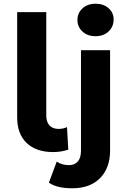

<svg xmlns="http://www.w3.org/2000/svg" viewBox="-20 -807 674 1029"><path d="M72 -178V-742H228V-187Q228 -153 245.5 -134.5Q263 -116 295 -116Q307 -116 319.5 -119Q332 -122 339 -126L346 -5Q307 8 265 8Q174 8 123 -40.5Q72 -89 72 -178ZM242 172 284 59Q311 78 350 78Q380 78 397 58.5Q414 39 414 0V-538H570V-1Q570 93 516.5 147.5Q463 202 367 202Q285 202 242 172ZM395 -700Q395 -737 422 -762Q449 -787 492 -787Q535 -787 562 -763Q589 -739 589 -703Q589 -664 562 -638.5Q535 -613 492 -613Q449 -613 422 -638Q395 -663 395 -700Z"/></svg>

Font: Montserrat Alternates
Style: Bold
Weight: 700
Designer: Julieta Ulanovsky
Foundry: Julieta Ulanovsky
Version: Version 7.200